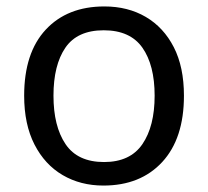

<svg xmlns="http://www.w3.org/2000/svg" viewBox="-20 -566 645 596"><path d="M551 -269Q551 -136 483.5 -63Q416 10 301 10Q230 10 174.5 -22.5Q119 -55 87 -117.5Q55 -180 55 -269Q55 -402 122 -474Q189 -546 304 -546Q377 -546 432.5 -513.5Q488 -481 519.5 -419.5Q551 -358 551 -269ZM146 -269Q146 -174 183.5 -118.5Q221 -63 303 -63Q384 -63 422 -118.5Q460 -174 460 -269Q460 -364 422 -418Q384 -472 302 -472Q220 -472 183 -418Q146 -364 146 -269Z"/></svg>

Font: Noto Sans Masaram Gondi
Style: Regular
Weight: 400
Designer: Ek Type & Mukund Gokhale
Foundry: Ek Type
Version: Version 1.004; ttfautohint (v1.8.4.7-5d5b)